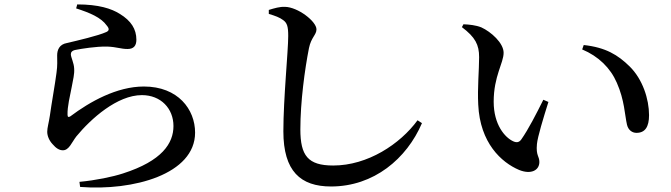

<svg xmlns="http://www.w3.org/2000/svg" viewBox="-20 -800 3040 870"><path d="M325 -762C387 -742 438 -721 464 -684C476 -670 475 -661 462 -655C425 -638 330 -616 283 -605C249 -599 239 -574 239 -549C239 -525 241 -505 236 -470C230 -422 213 -328 206 -276C201 -243 194 -221 194 -203C194 -184 203 -163 218 -147C234 -128 249 -119 265 -119C293 -119 305 -155 326 -182C392 -262 511 -369 623 -369C709 -369 766 -308 766 -229C766 -151 715 -71 537 -14C491 1 415 17 340 24L343 47C585 66 864 -11 864 -199C864 -304 787 -408 632 -408C509 -408 387 -339 299 -273C291 -268 286 -269 286 -280C285 -318 297 -364 305 -406C311 -440 318 -463 316 -490C315 -515 301 -541 301 -554C301 -563 306 -571 323 -574C348 -579 415 -590 466 -589C511 -587 527 -578 558 -578C586 -578 598 -593 598 -620C598 -668 574 -706 523 -737C485 -761 427 -780 330 -780Z M1198 -737C1228 -728 1247 -721 1263 -709C1281 -696 1286 -680 1286 -637C1286 -569 1264 -353 1264 -205C1264 -24 1342 45 1480 45C1674 45 1823 -81 1892 -242L1872 -255C1793 -147 1646 -50 1490 -50C1375 -50 1341 -95 1341 -214C1341 -338 1361 -486 1380 -582C1390 -631 1414 -642 1414 -667C1414 -703 1330 -768 1271 -769C1248 -770 1224 -763 1198 -755Z M2151 -541C2151 -482 2143 -402 2147 -326C2155 -152 2252 -64 2332 -30C2386 -8 2424 -28 2424 -66C2424 -93 2408 -94 2413 -147C2416 -180 2442 -265 2465 -338L2442 -348C2410 -284 2375 -215 2342 -168C2332 -154 2320 -153 2305 -160C2268 -177 2217 -235 2217 -339C2217 -455 2262 -514 2262 -561C2262 -605 2205 -656 2161 -676C2136 -686 2106 -689 2080 -690L2073 -677C2134 -631 2151 -597 2151 -541ZM2618 -576C2692 -545 2746 -492 2775 -425C2810 -346 2811 -278 2821 -235C2827 -210 2845 -198 2864 -198C2903 -198 2921 -225 2921 -278C2921 -351 2892 -441 2833 -499C2780 -551 2725 -585 2625 -596Z"/></svg>

Font: Noto Serif CJK KR SemiBold
Style: Regular
Weight: 600
Designer: Ryoko NISHIZUKA 西塚涼子 (kana & ideographs); Frank Grießhammer (Latin, Greek & Cyrillic); Wenlong ZHANG 张文龙 (bopomofo); San
Foundry: Adobe
Version: Version 2.001;hotconv 1.1.0;makeotfexe 2.6.0